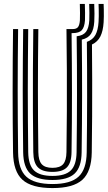

<svg xmlns="http://www.w3.org/2000/svg" viewBox="-20 -948 548 977"><path d="M247.1 9Q140.9 9 94.3 -33.2Q47.8 -75.4 46.4 -172.4Q45.4 -246.8 44.8 -323.7Q44.2 -400.7 44.3 -479.5Q44.3 -558.4 44.8 -638.6Q45.3 -718.9 46.4 -800H72.2Q71.2 -724.7 70.6 -646.6Q70 -568.5 70 -489.3Q70 -410 70.6 -330.5Q71.2 -251.1 72.2 -172.8Q73.3 -86.3 114 -48.9Q154.7 -11.5 247.1 -11.5Q339 -11.5 379.5 -48.9Q420.1 -86.2 421.2 -172.8Q422.2 -242.4 422.7 -312.6Q423.2 -382.9 423.3 -453.4Q423.4 -523.9 423.1 -594.4Q422.8 -664.9 422 -734.9Q451.9 -745.5 465.5 -770.1Q479 -794.8 481.5 -836Q482.5 -847.8 482.6 -865.4Q482.8 -883 482.4 -900.2Q482.1 -917.5 481.5 -927.9H507.3Q507.8 -917.7 508.2 -900.2Q508.5 -882.8 508.4 -864.7Q508.2 -846.7 507.3 -834.5Q504.6 -790.5 490.9 -762.9Q477.1 -735.3 448 -721.5Q449 -630.4 449.1 -538.6Q449.3 -446.8 448.8 -355.2Q448.2 -263.5 446.9 -172.4Q445.5 -75.4 399.2 -33.2Q352.8 9 247.1 9ZM247.1 -32.1Q168.3 -32.1 133.6 -64.9Q99 -97.7 97.9 -173.1Q96.9 -252.8 96.3 -331.5Q95.7 -410.1 95.7 -488.3Q95.7 -566.4 96.3 -644.3Q97 -722.2 97.9 -800H123.6Q122.7 -723.1 122.1 -645.2Q121.4 -567.3 121.4 -488.7Q121.4 -410.1 122 -331.2Q122.6 -252.4 123.6 -173.5Q124.6 -108.7 153.2 -80.7Q181.9 -52.8 247.1 -52.8Q311.8 -52.8 340.3 -80.7Q368.8 -108.7 369.7 -173.5Q370.8 -246.6 371.2 -320.4Q371.7 -394.1 371.8 -468.1Q371.9 -542.1 371.5 -616Q371.1 -690 370.1 -763.4Q403 -766.9 417.6 -786.1Q432.2 -805.3 434.4 -844.6Q435 -859.4 434.9 -883.8Q434.8 -908.2 433.8 -927.9H459.5Q460.7 -906.1 460.7 -878.6Q460.7 -851.2 459.7 -837.5Q457.3 -797.7 442.8 -775.6Q428.4 -753.6 396.2 -746.4Q397 -674.3 397.4 -602.5Q397.7 -530.8 397.7 -459.2Q397.6 -387.5 397 -316.1Q396.4 -244.6 395.4 -173.1Q394.5 -97.7 360 -64.9Q325.4 -32.1 247.1 -32.1ZM247.1 -73.3Q195.6 -73.3 172.8 -96.6Q150 -119.9 149.4 -173.9Q147.9 -279.7 147.4 -384Q146.9 -488.3 147.5 -592.2Q148 -696.1 149.4 -800H175.1Q174.2 -724.6 173.5 -646.6Q172.9 -568.5 172.9 -489.4Q172.9 -410.2 173.5 -331Q174.1 -251.7 175.1 -174.1Q175.6 -131.4 192.3 -112.6Q209 -93.9 247.1 -93.9Q284.9 -93.9 301.3 -112.6Q317.7 -131.4 318.2 -174.1Q319.7 -278.2 320.2 -382.7Q320.7 -487.2 320.2 -591.7Q319.7 -696.3 318.2 -800H348.9Q369.3 -800 377.1 -810.5Q384.9 -820.9 386.6 -844.9Q387.2 -857.4 387.1 -882.2Q387 -907 386.2 -927.9H411.7Q412.7 -907.4 412.8 -882.9Q412.9 -858.3 412.4 -844.6Q410 -809.8 396.3 -794.6Q382.7 -779.5 348.9 -779.5H344.2Q345.1 -703.1 345.6 -627.2Q346.2 -551.3 346.2 -475.7Q346.2 -400.1 345.7 -324.7Q345.2 -249.3 344 -173.9Q343.3 -119.8 320.6 -96.6Q298 -73.3 247.1 -73.3Z"/></svg>

Font: Big Shoulders Inline Text SC Thin
Style: Regular
Weight: 100
Designer: Patric King
Foundry: XO Type Co
Version: Version 2.002